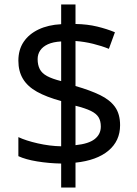

<svg xmlns="http://www.w3.org/2000/svg" viewBox="-20 -779 612 857"><path d="M253 -49Q198 -50 146 -58.5Q94 -67 62 -82V-167Q96 -151 149 -139Q202 -127 253 -126V-328Q187 -346 145 -369.5Q103 -393 82.5 -427Q62 -461 62 -508Q62 -557 85.5 -592Q109 -627 152 -647.5Q195 -668 253 -671V-759H317V-672Q370 -671 413.5 -660.5Q457 -650 493 -635L466 -561Q434 -574 395.5 -583.5Q357 -593 317 -596V-395Q383 -376 427 -354.5Q471 -333 493.5 -301.5Q516 -270 516 -220Q516 -150 464 -106.5Q412 -63 317 -53V58H253ZM317 -131Q376 -137 403 -158.5Q430 -180 430 -214Q430 -239 420 -255.5Q410 -272 385.5 -284Q361 -296 317 -307ZM253 -594Q217 -592 194 -581.5Q171 -571 159.5 -554Q148 -537 148 -515Q148 -489 157.5 -470.5Q167 -452 190 -439.5Q213 -427 253 -417Z"/></svg>

Font: usinhala05
Style: Book
Weight: 400
Designer: Jelle Bosma - Monotype Design Team
Foundry: Monotype Imaging Inc.
Version: Version 2.003